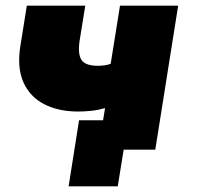

<svg xmlns="http://www.w3.org/2000/svg" viewBox="-20 -530 708 680"><path d="M397 130H223L260 -104H345L352 -147Q327 -140 303 -137.5Q279 -135 257 -135Q187 -135 136.5 -161Q86 -187 63 -238.5Q40 -290 52 -366L75 -510H282L262 -386Q255 -339 268.5 -318Q282 -297 327 -297Q353 -297 372 -304L405 -510H611L530 0H418Z"/></svg>

Font: Mulish ExtraBlack
Style: Italic
Weight: 1000
Italic angle: -9°
Designer: Vernon Adams
Foundry: Vernon Adams
Version: Version 3.603; ttfautohint (v1.8.3)